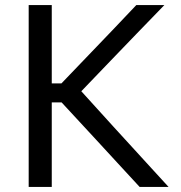

<svg xmlns="http://www.w3.org/2000/svg" viewBox="-20 -733 711 753"><path d="M527.5 0Q480 -51.5 438.2 -96.8Q396.5 -142 357 -185L221.5 -331.5H172.5V-406H221L338.5 -528.5Q380 -571.5 420.5 -614Q461 -656.5 514.5 -713H624.5Q569.5 -656.5 517.2 -602.2Q465 -548 413 -494L281 -356.5L279.5 -396.5L426 -235Q460.5 -198 499.2 -155Q538 -112 575.5 -71.5Q613 -31 641 0ZM92.5 0Q92.5 -59.5 92.5 -114.5Q92.5 -169.5 92.5 -235.5V-474.5Q92.5 -542 92.5 -597.8Q92.5 -653.5 92.5 -713H183Q183 -653.5 183 -597.8Q183 -542 183 -474.5V-235.5Q183 -169.5 183 -114.5Q183 -59.5 183 0Z"/></svg>

Font: Commissioner Thin
Style: Regular
Weight: 400
Version: Version 1.000